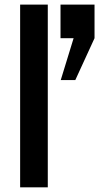

<svg xmlns="http://www.w3.org/2000/svg" viewBox="-20 -804 426 824"><path d="M66.4 -784.2H185.1V0H66.4ZM295.9 -640.1H239.7V-784.2H385.7V-640.1L303.2 -460.4H240.7Z"/></svg>

Font: Decalotype Medium
Style: Regular
Weight: 500
Designer: Alfredo Marco Pradil
Foundry: Alfredo Marco Pradil
Version: Version 1.0